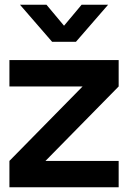

<svg xmlns="http://www.w3.org/2000/svg" viewBox="-20 -795 564 815"><path d="M64.7 -775H177.2L251.8 -685.8L326.5 -775H439L302.3 -617.5H201.3ZM20 0V-112L330.6 -428H20V-540H483.7V-428L173.1 -112H483.7V0Z"/></svg>

Font: Vela Sans GX ExtLt
Style: Regular
Weight: 200
Designer: Principal design: Mikhail Sharanda - project Manrope.
Design modification: Ravid Balaliev
Foundry: Mikhail Sharanda
Version: Version 1.001